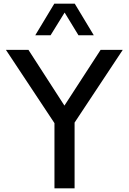

<svg xmlns="http://www.w3.org/2000/svg" viewBox="-20 -1020 697 1040"><path d="M254 -829 330 -952 405 -829H488L385 -1000H274L171 -829ZM384 -356 645 -750H525L329 -448L134 -750H12L275 -353V0H384Z"/></svg>

Font: Oakes Medium
Style: Regular
Weight: 500
Designer: Samuel Oakes
Foundry: Samuel Oakes
Version: Version 1.003;PS 001.003;hotconv 1.0.88;makeotf.lib2.5.64775